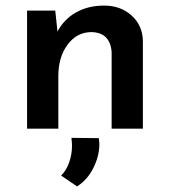

<svg xmlns="http://www.w3.org/2000/svg" viewBox="-20 -461 609 688"><path d="M492 -314V0H380V-274Q378 -307 360.5 -326Q343 -345 308 -346Q256 -346 222.5 -301.5Q189 -257 189 -188V0H77V-423H178L186 -348Q209 -392 252.5 -416.5Q296 -441 353 -441Q412 -441 451.5 -405.5Q491 -370 492 -314ZM199 168Q217 151 227.5 122Q238 93 238 61Q238 51 236 33L334 34Q336 48 336 56Q336 98 314.5 141Q293 184 256 207Z"/></svg>

Font: Josefin Sans SemiBold
Style: Regular
Weight: 600
Designer: Santiago Orozco
Foundry: Typemade
Version: Version 2.000